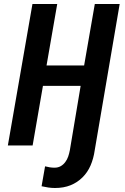

<svg xmlns="http://www.w3.org/2000/svg" viewBox="-20 -731 627 965"><path d="M267.6 -710.9H143.1L19.5 0H144L195.8 -299.3H385.3L331.1 23.9Q328.1 40 322.8 55.7Q317.4 71.3 308.1 83.5Q298.8 96.2 285.4 104Q272 111.8 253.9 111.8Q241.7 111.8 230 109.9Q218.3 107.9 206.5 105L189 205.1Q206.1 209 222.7 211.4Q239.3 213.9 256.3 213.9Q300.3 213.9 334.7 200Q369.1 186 394.5 160.6Q419.9 135.7 435.1 100.8Q450.2 65.9 456.1 23.9L581.5 -710.9H456.5L402.8 -401.9H213.9Z"/></svg>

Font: Roboto Mono SemiBold
Style: Italic
Weight: 600
Italic angle: -10°
Monospace: yes
Designer: Google
Version: Version 3.000